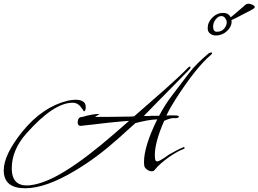

<svg xmlns="http://www.w3.org/2000/svg" viewBox="-44 -876 1384 1028"><path d="M91 132Q-24 132 -24 36Q-24 -48 77 -173Q184 -304 319 -337Q330 -339 340 -340.5Q350 -342 359 -342Q415 -342 415 -304Q415 -280 405 -280L401 -286Q400 -288 399 -289.5Q398 -291 396 -293L389 -303Q372 -326 345 -326Q243 -326 97 -161Q19 -73 19 25Q19 126 116 116Q198 107 310 37Q422 -33 568 -160L647 -229Q561 -223 388 -202Q372 -202 372 -220Q372 -250 397 -250Q452 -266 487 -266H488Q488 -264 477 -258Q463 -250 467 -250Q510 -250 558.5 -250.5Q607 -251 662 -252Q664 -253 674 -253L834 -393Q879 -433 910.5 -462.5Q942 -492 961 -512Q969 -520 973 -520Q976 -520 976 -516Q976 -510 970 -504Q951 -485 926.5 -459.5Q902 -434 871 -403Q840 -372 804 -335Q768 -298 726 -255H744Q749 -255 754.5 -255Q760 -255 767 -256H808Q837 -312 875 -362L967 -483Q990 -513 1015.5 -538Q1041 -563 1067 -585Q1077 -595 1087 -595Q1092 -595 1092 -592Q1092 -588 1085 -582Q1047 -550 1000 -491.5Q953 -433 897 -346Q881 -321 868.5 -299Q856 -277 847 -257Q854 -258 860.5 -258Q867 -258 872 -258H892Q914 -258 914 -251Q914 -245 896 -243Q894 -243 891.5 -243.5Q889 -244 887 -244Q867 -244 835 -229Q785 -115 785 -46Q785 -24 789 -16Q792 -12 798 -12Q807 -12 833 -29Q865 -52 869 -53Q883 -61 900 -70Q917 -79 938 -88Q944 -90 944 -85V-83Q944 -80 936 -77Q908 -67 861 -35Q808 3 783 35Q779 41 768 41Q755 41 742 31Q729 21 728 9Q728 4 727.5 0Q727 -4 727 -8Q727 -93 798 -237Q770 -236 741 -230.5Q712 -225 681 -217L590 -135Q533 -84 475.5 -41Q418 2 359 37Q201 132 91 132ZM1112 -686Q1094 -686 1081 -696Q1068 -706 1068 -725Q1068 -757 1093 -782Q1118 -807 1150 -807Q1173 -807 1184.5 -793.5Q1196 -780 1196 -760Q1196 -732 1170.5 -709Q1145 -686 1112 -686ZM1118 -706Q1142 -706 1156 -722.5Q1170 -739 1170 -757Q1170 -767 1162 -778.5Q1154 -790 1141 -790Q1125 -790 1111 -772.5Q1097 -755 1097 -733Q1097 -721 1101.5 -713.5Q1106 -706 1118 -706ZM1174 -762Q1172 -762 1172 -764Q1172 -767 1176.5 -771.5Q1181 -776 1185 -779Q1194 -785 1208.5 -797.5Q1223 -810 1238.5 -823Q1254 -836 1262 -843Q1267 -849 1273 -852.5Q1279 -856 1288 -856Q1296 -856 1308 -850.5Q1320 -845 1320 -838Q1320 -832 1302.5 -823Q1285 -814 1276 -809Q1262 -802 1240.5 -790.5Q1219 -779 1200 -770.5Q1181 -762 1174 -762Z"/></svg>

Font: Whisper
Style: Regular
Weight: 400
Designer: Robert E. Leuschke
Foundry: Robert E. Leuschke
Version: Version 1.010; ttfautohint (v1.8.4.7-5d5b)